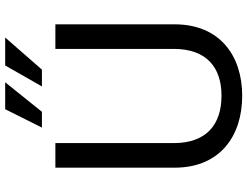

<svg xmlns="http://www.w3.org/2000/svg" viewBox="-127 -813 956 742"><g transform="rotate(-90 351.0 -442.0)"><path d="M290 -758 404 -900H300L229 -758ZM453 -758 577 -900H469L388 -758ZM352 16C507 16 628 -71 628 -245V-706H533V-249C533 -120 460 -64 352 -64C243 -64 169 -120 169 -249V-706H74V-245C74 -71 195 16 352 16Z"/></g></svg>

Font: Alpha Lyrae Medium
Style: Regular
Weight: 500
Designer: Nikolay Petroussenko, Plamen Motev
Foundry: Fontfabric LLC
Version: Version 1.000;hotconv 1.0.109;makeotfexe 2.5.65596